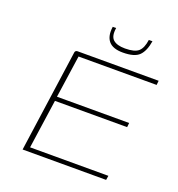

<svg xmlns="http://www.w3.org/2000/svg" viewBox="-114 -700 738 795"><g transform="rotate(20 255.5 -302.5)"><path d="M72 0 134 -440Q135 -447 135.5 -451Q136 -455 139 -457.5Q142 -460 147 -460H504L502 -441H158L131 -254H449L447 -235H129L98 -19H443L440 0ZM324 -519Q280 -519 261.5 -541Q243 -563 249 -605H264Q258 -568 274.5 -553Q291 -538 327 -538Q369 -538 386 -553Q403 -568 408 -605H424Q417 -561 396.5 -540Q376 -519 324 -519Z"/></g></svg>

Font: Genos Thin Thin
Style: Italic
Weight: 250
Italic angle: -8°
Version: Version 1.010